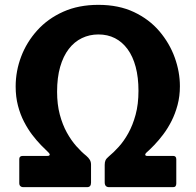

<svg xmlns="http://www.w3.org/2000/svg" viewBox="-20 -772 807 792"><path d="M385.9 -629.9Q349.2 -629.9 317.9 -614.8Q286.5 -599.7 263.7 -570Q240.8 -540.2 228.1 -496Q215.5 -451.9 215.5 -393.7Q215.5 -341.4 226.6 -299.7Q237.7 -258 255.6 -225.5Q273.6 -193 294.7 -169.2Q315.7 -145.4 336 -129.2Q345.3 -121.3 350.4 -112.8Q355.5 -104.4 355.5 -92.7V-18.6Q355.5 0 339.4 0H74.7Q68.8 0 64.2 -4.1Q59.5 -8.3 59.5 -16.6V-116.2Q59.5 -128.9 74.7 -128.9H175.9Q183.6 -128.9 184.9 -133Q186.2 -137.1 180.2 -142.8Q167.1 -154.9 149.4 -173.2Q131.6 -191.5 113.3 -215.3Q95 -239.2 79.3 -269.5Q63.5 -299.8 54.1 -336.2Q44.6 -372.5 44.6 -415.1Q44.6 -478.9 67.3 -538.6Q89.9 -598.3 133.7 -646.8Q177.5 -695.3 240.8 -723.6Q304.1 -752 385.9 -752Q469.7 -752 532.7 -722.2Q595.7 -692.4 637.7 -642.9Q679.7 -593.3 700.9 -534.3Q722.1 -475.3 722.1 -416.1Q722.1 -375.2 712.5 -339.1Q702.9 -303 687.5 -272.7Q672.1 -242.3 653.4 -217.6Q634.8 -192.9 616.5 -173.9Q598.2 -154.9 582.9 -141.4Q578.4 -137.1 579.3 -133Q580.2 -128.9 586.5 -128.9H694.2Q707.2 -128.9 707.2 -114.8V-15.1Q707.2 0 694.2 0H430.1Q411.9 0 411.9 -20V-92Q411.9 -103.7 415.4 -111.1Q418.9 -118.4 429.3 -127.1Q448.5 -142.8 469.7 -166.3Q491 -189.7 509.3 -222.6Q527.6 -255.5 539.4 -298.8Q551.2 -342.1 551.2 -397.3Q551.2 -452.6 539.7 -496Q528.1 -539.5 506.3 -569.2Q484.4 -599 454.2 -614.5Q423.9 -629.9 385.9 -629.9Z"/></svg>

Font: Libre Franklin Thin
Style: Regular
Weight: 100
Designer: Pablo Impallari, Rodrigo Fuenzalida, Nhung Nguyen
Foundry: Impallari Type
Version: Version 3.000